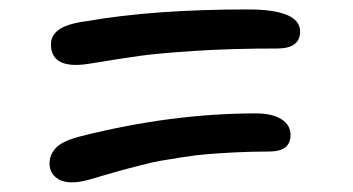

<svg xmlns="http://www.w3.org/2000/svg" viewBox="-20 -531 740 403"><path d="M166 -397Q86.9 -384.8 86.9 -438Q86.9 -457 104.2 -469.2Q121.6 -481.4 163.1 -486.8Q302.7 -511.2 500 -511.2Q609.9 -511.2 609.9 -464.8Q609.9 -429.2 562 -429.2Q466.8 -429.2 390.6 -424.3Q314.5 -419.4 273.9 -413.8Q233.4 -408.2 166 -397ZM163.1 -152.8Q124.5 -143.1 104.2 -154.1Q84 -165 84 -188Q84 -206.5 97.7 -220.9Q111.3 -235.4 149.9 -245.1Q339.8 -293 517.1 -293Q551.3 -293 570.6 -280.8Q589.8 -268.6 589.8 -248Q589.8 -230.5 578.9 -221.7Q567.9 -212.9 543 -212.9Q507.3 -212.9 474.1 -211.2Q440.9 -209.5 416.3 -207.5Q391.6 -205.6 362.5 -200.9Q333.5 -196.3 317.4 -193.6Q301.3 -190.9 274.2 -183.8Q247.1 -176.8 236.8 -174.1Q226.6 -171.4 198.5 -163.1Q170.4 -154.8 163.1 -152.8Z"/></svg>

Font: Shantell Sans Normal
Style: Regular
Weight: 400
Designer: Stephen Nixon, Anya Danilova, Shantell Martin
Foundry: Arrow Type
Version: Version 1.006;[559af2be0]